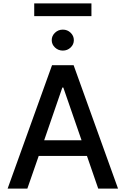

<svg xmlns="http://www.w3.org/2000/svg" viewBox="-20 -1111 740 1131"><path d="M518.6 -1090.8V-1016.1H181.6V-1090.8ZM396 -831.1Q377 -813 350.1 -813Q323.2 -813 304 -831.1Q284.7 -849.1 284.7 -874.5Q284.7 -899.9 304 -918.2Q323.2 -936.5 350.1 -936.5Q377 -936.5 396 -918.2Q415 -899.9 415 -874.5Q415 -849.1 396 -831.1ZM141.1 0H24.9L286.6 -727.1H413.6L675.3 0H558.6L492.2 -192.4H208ZM240.2 -284.7H460.4L353 -595.2H347.2Z"/></svg>

Font: Interop Med
Style: Regular
Weight: 500
Designer: Rasmus Andersson, Google, Jang Haemin
Foundry: jhaemin
Version: Version 1.007